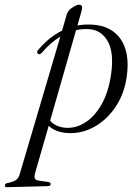

<svg xmlns="http://www.w3.org/2000/svg" viewBox="-104 -558 595 818"><path d="M74.5 -333.5Q65 -323 58 -329Q49 -336 61 -348Q106.5 -401 160.5 -427.5L180.5 -497Q185.5 -513.5 204.2 -525.8Q223 -538 233 -538Q251 -538 243.5 -511.5L226 -449.5Q257 -455 289.5 -453Q371 -448 410.2 -391Q449.5 -334 436.5 -236Q427 -161.5 390 -105.2Q353 -49 299.8 -18.8Q246.5 11.5 187 9Q133.5 6.5 103.5 -22L46 177.5Q41.5 193.5 44.2 201.8Q47 210 63.5 212L100.5 217Q112 219 112 226Q112 234.5 99.5 235L-73 239.5Q-83.5 240 -83.5 232Q-83.5 225.5 -73.5 222Q-47 217 -36 209Q-25 201 -20 184L153 -402Q111.5 -377 74.5 -333.5ZM176.5 -13.5Q220 -11 260 -36.8Q300 -62.5 329 -113.8Q358 -165 369 -239.5Q382.5 -331.5 356.2 -380Q330 -428.5 279 -433.5Q249 -436 220 -429.5L109.5 -43.5Q134 -16.5 176.5 -13.5Z"/></svg>

Font: Fraunces 72pt Light
Style: Italic
Weight: 300
Italic angle: -16°
Version: Version 1.000;[b76b70a41]